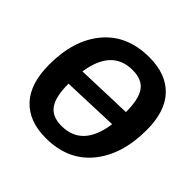

<svg xmlns="http://www.w3.org/2000/svg" viewBox="-169 -808 974 974"><g transform="rotate(45 317.5 -321.0)"><path d="M371 -652Q491 -652 556.5 -583.5Q622 -515 622 -381Q622 -204 534 -97Q446 10 288 10Q168 10 102.5 -60Q37 -130 37 -267Q37 -443 125 -547.5Q213 -652 371 -652ZM356 -546Q209 -546 181 -361L483 -371V-372Q483 -463 454 -504.5Q425 -546 356 -546ZM175 -266Q175 -174 204.5 -132Q234 -90 301 -90Q451 -90 477 -278L175 -267Z"/></g></svg>

Font: Alegreya Sans SC
Style: Bold Italic
Weight: 700
Italic angle: -7°
Designer: Juan Pablo del Peral
Foundry: Huerta Tipografica
Version: Version 2.007